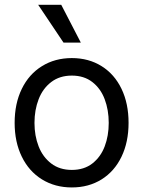

<svg xmlns="http://www.w3.org/2000/svg" viewBox="-20 -783 607 813"><path d="M42 -262.7Q42 -344.7 72.3 -406.7Q102.5 -468.8 157.7 -502.9Q212.9 -537.1 284.2 -537.1Q355.5 -537.1 410.2 -502.9Q464.8 -468.8 494.6 -406.7Q524.4 -344.7 524.4 -262.7Q524.4 -181.6 494.6 -119.6Q464.8 -57.6 410.2 -23.4Q355.5 10.7 284.2 10.7Q212.9 10.7 157.7 -23.4Q102.5 -57.6 72.3 -119.6Q42 -181.6 42 -262.7ZM440.4 -262.7Q440.4 -317.4 423.3 -362.8Q406.2 -408.2 371.1 -435.5Q335.9 -462.9 284.2 -462.9Q232.4 -462.9 196.8 -435.5Q161.1 -408.2 143.6 -362.8Q126 -317.4 126 -262.7Q126 -208 143.6 -163.1Q161.1 -118.2 196.8 -90.8Q232.4 -63.5 284.2 -63.5Q335.9 -63.5 371.1 -90.8Q406.2 -118.2 423.3 -163.1Q440.4 -208 440.4 -262.7ZM141.6 -762.7H239.3L322.3 -602.5H249Z"/></svg>

Font: Pretendard GOV Variable
Style: Regular
Weight: 400
Designer: Base glyphs from Inter by Rasmus Andersson; Hangul glyphs from Noto Sans CJK(Source Han Sans) by Jang Soo-young and Kang
Foundry: Kil Hyung-jin
Version: Version 1.307;Glyphs 3.2 (3192)